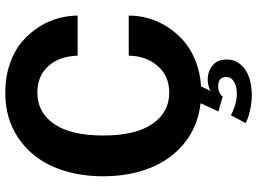

<svg xmlns="http://www.w3.org/2000/svg" viewBox="-146 -643 997 745"><g transform="rotate(-90 352.5 -270.5)"><path d="M417.5 37.1Q447.8 37.1 470.9 55.7Q494.1 74.2 494.1 111.3Q494.1 143.1 473.6 165.8Q453.1 188.5 422.6 198.2Q392.1 208 355.5 208Q325.7 208 293.5 200.4Q261.2 192.9 247.6 183.6L277.8 127Q291.5 134.8 314.7 142.3Q337.9 149.9 360.8 149.9Q389.6 149.9 408 138.9Q426.3 127.9 426.3 108.4Q426.3 92.8 417.2 85.2Q408.2 77.6 393.1 77.6Q362.3 77.6 351.1 95.2L292.5 78.6L324.2 9.3Q234.9 -1 170.2 -53.2Q105.5 -105.5 73.2 -186.8Q41 -268.1 41 -369.1Q41 -477.1 78.1 -562.3Q115.2 -647.5 189.7 -698Q264.2 -748.5 365.2 -748.5Q426.8 -748.5 478.5 -730.5Q530.3 -712.4 565.4 -681.6Q600.6 -650.9 623.5 -613Q646.5 -575.2 656.7 -532.7Q664.6 -497.6 664.6 -467.8H508.8Q508.8 -481.4 506.3 -497.1Q498 -553.7 461.2 -588.9Q424.3 -624 365.2 -624Q289.6 -624 244.4 -559.6Q199.2 -495.1 199.2 -369.1Q199.2 -242.7 244.4 -177.5Q289.6 -112.3 365.2 -112.3Q431.2 -112.3 470 -158.2Q508.8 -204.1 508.8 -269.5H664.6Q664.6 -231.9 654.3 -194.3Q644 -156.7 621.6 -121.1Q599.1 -85.4 567.6 -57.4Q536.1 -29.3 490 -10.7Q443.8 7.8 389.6 11.2L372.1 48.3Q389.2 37.1 417.5 37.1Z"/></g></svg>

Font: Epilogue
Style: Bold
Weight: 700
Designer: Tyler Finck
Foundry: Etcetera Type Co
Version: Version 2.112